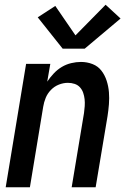

<svg xmlns="http://www.w3.org/2000/svg" viewBox="-20 -789 540 809"><path d="M4 0 90 -520H192L179 -445Q191 -463 206.5 -479.5Q222 -496 240.5 -507Q259 -518 280 -523Q301 -528 321 -528Q347 -528 370 -519Q393 -510 407.5 -491Q422 -472 429.5 -448.5Q437 -425 439 -400.5Q441 -376 439 -350Q437 -324 433 -299L383 0H282L334 -313Q336 -327 337 -342Q338 -357 336.5 -371Q335 -385 330.5 -398Q326 -411 317 -421Q308 -431 294.5 -435.5Q281 -440 266 -440Q247 -440 228 -432.5Q209 -425 194.5 -410Q180 -395 172.5 -376.5Q165 -358 162 -339L106 0ZM244 -584 139 -716 213 -764 298 -640 425 -769 488 -711 337 -584Z"/></svg>

Font: Iosevka SS04 Semibold Oblique
Style: Regular
Weight: 600
Italic angle: -9°
Monospace: yes
Designer: Belleve Invis
Foundry: Belleve Invis
Version: Version 19.0.0; ttfautohint (v1.8.4)